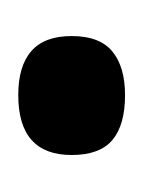

<svg xmlns="http://www.w3.org/2000/svg" viewBox="6 -428 154 205"><g transform="rotate(90 82.5 -326.0)"><path d="M82 -269Q51 -269 35 -283Q19 -297 19 -326Q19 -356 35.5 -369.5Q52 -383 82 -383Q114 -383 130 -369.5Q146 -356 146 -326Q146 -269 82 -269Z"/></g></svg>

Font: Bricolage Grotesque 60pt
Style: Regular
Weight: 400
Version: Version 1.001;gftools[0.9.33.dev8+g029e19f]